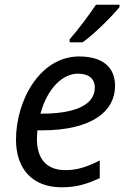

<svg xmlns="http://www.w3.org/2000/svg" viewBox="-20 -786 539 816"><path d="M242 10C310 10 353 -6 404 -29V-104C351 -77 309 -63 258 -63C175 -63 137 -114 137 -195C137 -206 138 -220 139 -232H156C376 -232 469 -316 469 -421C469 -500 417 -546 316 -546C151 -546 48 -361 48 -192C48 -68 118 10 242 10ZM152 -303C181 -411 247 -473 311 -473C360 -473 383 -449 383 -414C383 -331 279 -303 159 -303ZM331 -606C381 -641 461 -722 488 -756V-766H388C359 -723 310 -657 276 -619V-606Z"/></svg>

Font: BC Sans
Style: Italic
Weight: 400
Italic angle: -12°
Designer: Monotype Design Team
Designer: Province of B.C.
Foundry: Monotype Imaging Inc.
Version: Version 2.000;GOOG;noto-source:20170915:90ef993387c0